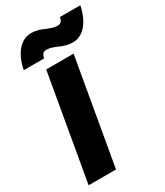

<svg xmlns="http://www.w3.org/2000/svg" viewBox="-225 -1016 951 1106"><g transform="rotate(-30 250.5 -462.5)"><path d="M24 0H206L328 -700H146ZM32 -761H167C171 -779 177 -798 203 -798C227 -798 247 -789 268 -781C294 -769 321 -758 360 -758C430 -758 482 -826 501 -922H366C362 -904 355 -885 329 -885C306 -885 286 -894 264 -902C239 -914 211 -925 173 -925C103 -925 50 -857 32 -761Z"/></g></svg>

Font: Fixel Display 20240404 ExBold
Style: Italic
Weight: 800
Italic angle: -10°
Designer: AlfaBravo + MacPaw
Foundry: Kyrylo Tkachov, Marchela Mozhyna, Serhii Makarenko, Maria Weinstein, Zakhar Kryvoshyya
Version: Version 1.211;Glyphs 3.2 (3225)